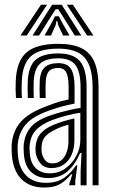

<svg xmlns="http://www.w3.org/2000/svg" viewBox="-20 -798 487 827"><path d="M378.8 0V-421.8Q378.8 -511 344.6 -549.8Q310.5 -588.5 231.2 -588.5Q149.8 -588.5 113.2 -555.8Q76.8 -523 73.8 -447.5Q73 -431 73 -412.5Q73 -394 74.5 -375.8H48.8Q47.5 -395 47.2 -411.5Q47 -428 47.8 -448.5Q51.2 -535.2 94.2 -572.2Q137.2 -609.2 231.2 -609.2Q293.5 -609.2 331.5 -590.2Q369.5 -571.2 387 -530Q404.5 -488.8 404.5 -421.8V0ZM195.2 -51.5Q232.5 -51.5 262 -72.8Q291.5 -94 308.8 -126.9Q326 -159.8 326 -194.8V-312.2Q300 -309 267.8 -300.6Q235.5 -292.2 204.5 -280.8Q159.2 -263.5 134.5 -237.2Q109.8 -211 107.2 -165.2Q107 -157.5 107.5 -149.8Q108 -142 108.5 -136Q111.8 -95 134.4 -73.2Q157 -51.5 195.2 -51.5ZM201.8 -74Q171.2 -74 154.9 -93.4Q138.5 -112.8 134 -138.2Q133.5 -143.5 133 -151Q132.5 -158.5 132.8 -163Q135.5 -200.5 154.8 -222.9Q174 -245.2 212.2 -261Q231.5 -269 254.9 -276.1Q278.2 -283.2 300.5 -287.8V-192.5Q300.5 -160 289.1 -133Q277.8 -106 255.6 -90Q233.5 -74 201.8 -74ZM205.5 -94.2Q228 -94.2 243.5 -107.1Q259 -120 266.9 -141.8Q274.8 -163.5 274.8 -190.2V-261Q256.8 -256 243.2 -251Q229.8 -246 220.8 -241.2Q187.8 -225.8 173.6 -208.5Q159.5 -191.2 158.8 -163Q158.8 -157.2 158.9 -151.8Q159 -146.2 159.8 -140.5Q162.5 -124.5 173.2 -109.4Q184 -94.2 205.5 -94.2ZM169.8 9.8Q109.5 9.8 73.1 -25.8Q36.8 -61.2 31.2 -129.5Q30.5 -140 30 -153.2Q29.5 -166.5 30.2 -174.5Q35 -234 69.1 -272.9Q103.2 -311.8 179 -340Q197.8 -347.2 211.5 -352.2Q225.2 -357.2 240 -361.4Q254.8 -365.5 275.5 -369.8V-422Q275.5 -465.5 265.8 -485.4Q256 -505.2 231.2 -505.2Q202.5 -505.2 190.2 -490.4Q178 -475.5 176.8 -443Q176.2 -435 176.1 -416Q176 -397 176.8 -375.8H151.2Q150.2 -400 150.5 -416.8Q150.8 -433.5 151 -445.8Q153 -491 172.9 -508.5Q192.8 -526 231.2 -526Q270 -526 285.6 -501.4Q301.2 -476.8 301.2 -422V-352Q267 -345.2 240.9 -337.8Q214.8 -330.2 187.5 -320.2Q119.2 -295.8 89.8 -260.4Q60.2 -225 56 -172.5Q55.5 -164 55.9 -152.8Q56.2 -141.5 57 -131.5Q61.8 -72.2 93.4 -41.4Q125 -10.5 178 -10.5Q226.2 -10.5 256.9 -32.5Q287.5 -54.5 307.5 -86H313.2L304.2 -19.8V0H278.5L278 -4L291.5 -47.5H286.8Q263 -19 237.5 -4.6Q212 9.8 169.8 9.8ZM327.2 0.2V-62L331.2 -138.8H325.2Q304.5 -89.8 271.4 -60.4Q238.2 -31 185.8 -31Q142.2 -31.2 114.5 -56.8Q86.8 -82.2 82.8 -133.8Q82.2 -141 81.8 -151.6Q81.2 -162.2 81.8 -169.8Q85.5 -217 111.1 -248.6Q136.8 -280.2 196 -300.5Q219.8 -308.5 242.8 -314.9Q265.8 -321.2 287.2 -326Q308.8 -330.8 327 -333.2V-421.8Q327 -488.8 305 -517.8Q283 -546.8 231.2 -546.8Q177 -546.8 152.1 -523.4Q127.2 -500 125.2 -446.2Q124.8 -430.5 124.6 -412.6Q124.5 -394.8 125.5 -375.8H100Q98.8 -396 98.9 -413.9Q99 -431.8 99.5 -446.8Q102 -511.5 132.6 -539.6Q163.2 -567.8 231.2 -567.8Q296.5 -567.8 324.8 -533.9Q353 -500 353 -421.8V0.2ZM68 -644.8 156.5 -777.5H182.8L95 -644.8ZM120.2 -644.8 204.5 -777.5H245.8L330.2 -644.8H302.2L251.2 -726.5L230.5 -758.5H220L199 -726.2L148 -644.8ZM171.8 -644.8 204.5 -703.5 216.8 -727.8H233.8L246 -703.5L279.5 -644.8H251.8L231 -689L227 -707.2H223.2L219.5 -689L199.5 -644.8ZM355.5 -644.8 267.8 -777.5H294L382.5 -644.8Z"/></svg>

Font: Big Shoulders Inline Display Thin ExtraBold
Style: Regular
Weight: 800
Version: Version 2.002